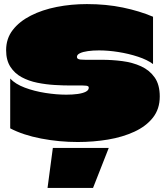

<svg xmlns="http://www.w3.org/2000/svg" viewBox="-20 -668 813 941"><path d="M10 -422Q10 -479 42.5 -521Q75 -563 131 -591.5Q187 -620 258 -634Q329 -648 406 -648Q501 -648 582.5 -631Q664 -614 730 -586V-354Q702 -375 656.5 -390Q611 -405 560.5 -413Q510 -421 465 -421Q435 -421 410.5 -417.5Q386 -414 371.5 -407Q357 -400 357 -389Q357 -383 361.5 -380Q366 -377 375 -376Q384 -375 398 -375Q421 -375 439 -375Q457 -375 479 -375Q529 -375 579.5 -368.5Q630 -362 671.5 -343Q713 -324 738 -288.5Q763 -253 763 -195Q763 -134 729.5 -91.5Q696 -49 638.5 -22.5Q581 4 509.5 16Q438 28 361 28Q270 28 181.5 11Q93 -6 30 -39V-283Q55 -256 101.5 -238.5Q148 -221 202.5 -212.5Q257 -204 305 -204Q336 -204 361 -207.5Q386 -211 400.5 -218.5Q415 -226 415 -238Q415 -243 412 -245Q409 -247 402.5 -248Q396 -249 385 -249Q370 -249 354 -249Q338 -249 325 -249Q290 -249 247.5 -251.5Q205 -254 163 -262.5Q121 -271 86.5 -289.5Q52 -308 31 -340.5Q10 -373 10 -422ZM213 253 239 57H513L436 253Z"/></svg>

Font: Climate Crisis
Style: Regular
Weight: 400
Version: Version 1.003